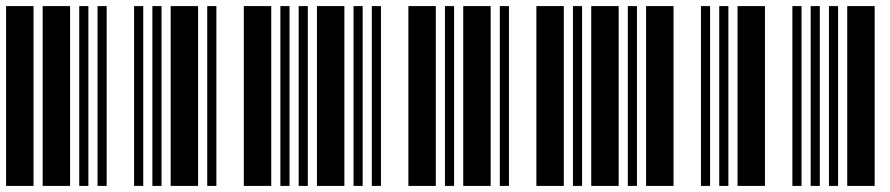

<svg xmlns="http://www.w3.org/2000/svg" viewBox="-20 -610 2920 630"><path d="M0 0V-590H90V0ZM120 0V-590H210V0ZM240 0V-590H270V0ZM300 0V-590H330V0ZM420 0V-590H450V0Z M480 0V-590H510V0ZM540 0V-590H630V0ZM660 0V-590H690V0ZM780 0V-590H870V0ZM900 0V-590H930V0Z M960 0V-590H990V0ZM1020 0V-590H1110V0ZM1140 0V-590H1170V0ZM1200 0V-590H1230V0ZM1320 0V-590H1410V0Z M1440 0V-590H1470V0ZM1500 0V-590H1590V0ZM1620 0V-590H1650V0ZM1740 0V-590H1830V0ZM1860 0V-590H1890V0Z M1920 0V-590H2010V0ZM2040 0V-590H2070V0ZM2100 0V-590H2190V0ZM2280 0V-590H2310V0ZM2340 0V-590H2370V0Z M2400 0V-590H2490V0ZM2580 0V-590H2610V0ZM2640 0V-590H2670V0ZM2700 0V-590H2730V0ZM2760 0V-590H2850V0Z"/></svg>

Font: Libre Barcode 39
Style: Regular
Weight: 400
Version: Version 1.005; ttfautohint (v1.8.3)